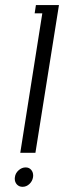

<svg xmlns="http://www.w3.org/2000/svg" viewBox="-20 -596 250 749"><path d="M37.6 101.1Q37.6 97.2 38.1 95.2Q40 79.6 52.5 68.4Q64.9 57.1 80.1 57.1Q93.3 57.1 101.3 66.2Q109.4 75.2 109.4 88.9Q109.4 93.3 108.9 95.2Q106.4 110.8 94.7 121.8Q83 132.8 67.9 132.8Q54.7 132.8 46.1 123.8Q37.6 114.7 37.6 101.1ZM59.1 0 145 -543.9H115.2L120.1 -576.2H210L118.2 0Z"/></svg>

Font: Gawaa
Style: Italic
Weight: 400
Designer: T. Christopher White
Version: Version 1.0